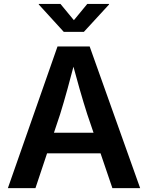

<svg xmlns="http://www.w3.org/2000/svg" viewBox="-20 -966 760 986"><path d="M20.5 0 275.4 -727.5H440.4L699.7 0H557.1L428.2 -378.9Q409.2 -438 388.4 -510.5Q367.7 -583 342.3 -677.2H371.6Q346.7 -582.5 326.7 -509.5Q306.6 -436.5 288.6 -378.9L162.1 0ZM169.4 -178.7V-284.2H550.3V-178.7ZM290.5 -945.8 359.4 -862.3 428.2 -945.8H540V-942.9L410.6 -802.2H307.6L179.2 -942.9V-945.8Z"/></svg>

Font: Inter 18pt SemiBold
Style: Regular
Weight: 600
Designer: Rasmus Andersson
Foundry: rsms
Version: Version 4.001;git-66647c0bb